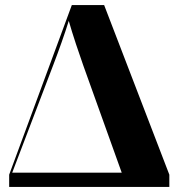

<svg xmlns="http://www.w3.org/2000/svg" viewBox="-20 -734 695 754"><path d="M16 0H645V-48L389 -714H262L16 -48ZM28 -56 190 -481C210 -533 235 -603 250 -652C265 -599 292 -519 307 -477L458 -56Z"/></svg>

Font: Noto Serif Display ExtraBold
Style: Regular
Weight: 800
Designer: Monotype Design Team
Foundry: Monotype Imaging Inc.
Version: Version 2.009